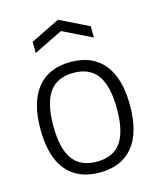

<svg xmlns="http://www.w3.org/2000/svg" viewBox="-115 -847 778 938"><g transform="rotate(-15 273.5 -378.0)"><path d="M121 -693 268 -765 415 -693V-636L268 -708L121 -636ZM273 9Q163 9 105 -62Q47 -133 47 -270Q47 -407 105 -478.5Q163 -550 273 -550Q384 -550 442 -478.5Q500 -407 500 -270Q500 -133 442 -62Q384 9 273 9ZM273 -46Q356 -46 395 -100.5Q434 -155 434 -270Q434 -385 395 -440Q356 -495 273 -495Q191 -495 151.5 -440Q112 -385 112 -270Q112 -155 151.5 -100.5Q191 -46 273 -46Z"/></g></svg>

Font: Encode Sans Narrow
Style: Light
Weight: 300
Designer: Pablo Impallari, Andres Torresi
Foundry: Pablo Impallari, Andres Torresi
Version: Version 1.000; ttfautohint (v1.00) -l 8 -r 50 -G 200 -x 14 -